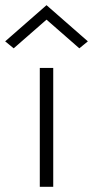

<svg xmlns="http://www.w3.org/2000/svg" viewBox="-64 -723 360 743"><path d="M116 -647 -11 -536 -44 -563 116 -703 276 -563 243 -536ZM90 -460H142V0H90Z"/></svg>

Font: Renner* Light
Style: Light
Weight: 300
Version: Version 003.000 ; ttfautohint (v0.97) -l 8 -r 50 -G 200 -x 1